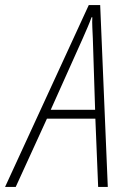

<svg xmlns="http://www.w3.org/2000/svg" viewBox="-83 -737 507 757"><path d="M-63 0 267 -717H312L342 0H304L293 -269H102L-21 0ZM117 -304H292L283 -586Q282 -608 281 -629.5Q280 -651 281 -669H278Q272 -652 263 -631Q254 -610 243 -585Z"/></svg>

Font: Noto Sans Condensed ExtraLight
Style: Italic
Weight: 200
Width: 3
Italic angle: -12°
Designer: Monotype Design Team
Foundry: Monotype Imaging Inc.
Version: Version 2.013; ttfautohint (v1.8.4.7-5d5b)